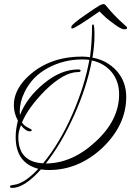

<svg xmlns="http://www.w3.org/2000/svg" viewBox="-20 -814 644 943"><path d="M600 -338Q600 -199 481 -86Q365 21 221 21Q200 21 181 18Q100 109 39 109Q29 109 29 102Q29 98 34 96.5Q39 95 63 91Q112 76 168 15Q57 -14 57 -141Q57 -180 68 -221Q48 -258 48 -297Q48 -366 106 -427Q212 -536 383 -536Q402 -536 422 -533Q432 -606 432 -687Q432 -694 438 -694Q444 -694 444 -641Q444 -588 434 -531Q506 -518 554 -465Q600 -412 600 -338ZM565 -351Q565 -414 529 -459Q492 -504 431 -517Q407 -388 344.5 -248.5Q282 -109 205 -11Q335 -12 448 -117Q565 -223 565 -351ZM383 -522Q293 -522 215 -480Q137 -438 100 -360Q77 -314 77 -264Q77 -254 78 -249Q111 -334 195 -403.5Q279 -473 364 -473Q376 -473 376 -466.5Q376 -460 363 -460Q294 -460 201 -369Q119 -286 88 -213Q96 -198 116 -188Q136 -178 136 -176Q136 -169 127 -169Q106 -169 83 -199Q70 -167 70 -141Q70 -18 192 -12Q273 -111 334 -249.5Q395 -388 419 -520Q407 -522 383 -522ZM469 -758Q348 -674 335 -674Q330 -674 330 -677.5Q330 -681 331 -684Q333 -695 395 -738Q457 -781 469.5 -787.5Q482 -794 488.5 -794Q495 -794 502 -785Q537 -740 597 -687Q604 -682 604 -676Q604 -670 590 -670Q576 -670 544.5 -693Q513 -716 500.5 -727Q488 -738 479.5 -747Q471 -756 469 -758Z"/></svg>

Font: Ruthie
Style: Regular
Weight: 400
Designer: Robert E. Leuschke
Foundry: Robert E. Leuschke
Version: Version 1.003